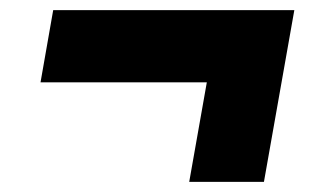

<svg xmlns="http://www.w3.org/2000/svg" viewBox="-20 -412 640 379"><path d="M353.5 -53 392.5 -273.5 406 -249.5H60L85 -392H561L501 -53Z"/></svg>

Font: Google Sans Code
Style: Italic
Weight: 400
Italic angle: -10°
Monospace: yes
Designer: Google Sans Code Authors
Foundry: Google LLC
Version: Version 6.000